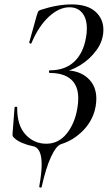

<svg xmlns="http://www.w3.org/2000/svg" viewBox="-20 -656 508 871"><path d="M164 195Q162 195 159.5 193.5Q157 192 158 190Q169 129 169 90Q169 14 129 7Q107 3 83.5 -6.5Q60 -16 47 -28Q40 -34 38 -38Q36 -42 37 -51L46 -168Q47 -172 52.5 -172Q58 -172 58 -168Q57 -88 95.5 -46Q134 -4 190 -4Q246 -4 283 -50.5Q320 -97 331 -166Q335 -187 335 -210Q335 -267 302 -296Q269 -325 206 -325Q202 -325 202 -331Q202 -337 206 -337Q275 -337 316.5 -376Q358 -415 370 -485Q374 -505 374 -526Q374 -572 353 -597.5Q332 -623 295 -623Q248 -623 201.5 -580Q155 -537 123 -461Q122 -458 119 -458Q117 -458 114.5 -460Q112 -462 113 -465L147 -587Q152 -602 154 -605Q156 -608 164 -611Q240 -636 305 -636Q376 -636 412.5 -603.5Q449 -571 449 -521Q449 -472 418.5 -429.5Q388 -387 343.5 -360Q299 -333 261 -329L275 -337Q339 -337 378 -302Q417 -267 417 -208Q417 -192 414 -174Q403 -112 359 -66Q315 -20 257 -2Q235 5 211.5 55.5Q188 106 169 192Q169 195 164 195Z"/></svg>

Font: Cormorant Garamond Medium
Style: Italic
Weight: 500
Italic angle: -10°
Designer: Christian Thalmann (Catharsis Fonts)
Foundry: Catharsis Fonts
Version: Version 4.000